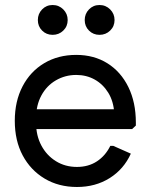

<svg xmlns="http://www.w3.org/2000/svg" viewBox="-20 -733 601 766"><path d="M287 13Q214 13 158 -20.5Q102 -54 70.5 -113Q39 -172 39 -251Q39 -329 70 -388.5Q101 -448 156.5 -481Q212 -514 284 -514Q355 -514 408.5 -480.5Q462 -447 492 -386Q522 -325 522 -244V-232L507 -218H86V-297H476L436 -281Q433 -329 412 -363Q391 -397 358 -415.5Q325 -434 284 -434Q240 -434 203 -412.5Q166 -391 145 -352Q124 -313 124 -262V-242Q124 -192 145 -152.5Q166 -113 203 -90Q240 -67 287 -67Q333 -67 367 -89.5Q401 -112 420 -151H432L502 -120Q474 -58 417.5 -22.5Q361 13 287 13ZM377 -594Q352 -594 335 -611Q318 -628 318 -653Q318 -678 335 -695.5Q352 -713 377 -713Q402 -713 419.5 -695.5Q437 -678 437 -653Q437 -628 419.5 -611Q402 -594 377 -594ZM190 -594Q165 -594 148 -611Q131 -628 131 -653Q131 -678 148 -695.5Q165 -713 190 -713Q215 -713 232.5 -695.5Q250 -678 250 -653Q250 -628 232.5 -611Q215 -594 190 -594Z"/></svg>

Font: Fustat Medium
Style: Regular
Weight: 500
Designer: Mohamed Gaber, Khaled Hosny, Laura Garcia Mut
Foundry: Kief Type Foundry, Alif Type Foundry, Hard Type Foundry
Version: Version 1.007